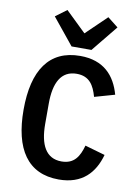

<svg xmlns="http://www.w3.org/2000/svg" viewBox="-103 -1025 805 1105"><g transform="rotate(10 300.0 -472.5)"><path d="M318.5 12.1C457 12.1 524.9 -66.4 554.7 -172.9L437.1 -206.7C419 -142 391.3 -93 316.4 -93C225.1 -93 187.1 -168.7 187.1 -289.4V-408.7C187.1 -529.5 225.1 -605.1 316.4 -605.1C391.3 -605.1 419 -555.8 437.1 -491.5L554.7 -524.9C524.9 -631.7 457 -709.9 318.5 -709.9C137.1 -709.9 50.4 -579.2 50.4 -349.1C50.4 -119 137.1 12.1 318.5 12.1ZM134.2 -908.7 259.2 -755H375.4L500.4 -908.7L438.6 -957.4L318.9 -842L199.6 -957.4Z"/></g></svg>

Font: Margiela Mono SemiBold
Style: Regular
Weight: 600
Designer: Mike Abbink, Paul van der Laan, Pieter van Rosmalen
Foundry: Bold Monday
Version: Version 2.003 2021